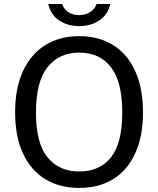

<svg xmlns="http://www.w3.org/2000/svg" viewBox="-20 -910 774 940"><path d="M368 10Q271.5 10 201 -33.2Q130.5 -76.5 92.2 -159.2Q54 -242 54 -360Q54 -478.5 92.5 -561.8Q131 -645 201.5 -689Q272 -733 368 -733Q464 -733 534 -689.2Q604 -645.5 642 -562Q680 -478.5 680 -360Q680 -242.5 642.2 -159.8Q604.5 -77 534.5 -33.5Q464.5 10 368 10ZM368 -70.5Q468.5 -70.5 523.5 -140Q578.5 -209.5 578.5 -359Q578.5 -510.5 523 -581.5Q467.5 -652.5 368 -652.5Q269 -652.5 212.5 -581Q156 -509.5 156 -359Q156 -209.5 212.5 -140Q269 -70.5 368 -70.5ZM520 -890.5Q508.5 -839 466.8 -810.5Q425 -782 367.5 -782Q312 -782 270 -809.8Q228 -837.5 216.5 -890.5H284Q292 -866.5 313.8 -851.2Q335.5 -836 367.5 -836Q399 -836 421.8 -851.2Q444.5 -866.5 453 -890.5Z"/></svg>

Font: Public Sans
Style: Regular
Weight: 400
Designer: The Public Sans project authors (U.S. Web Design System). Libre Franklin designed by Pablo Impallari and Rodrigo Fuenzal
Version: Version 1.008; ttfautohint (v1.8.1) -l 8 -r 50 -G 200 -x 14 